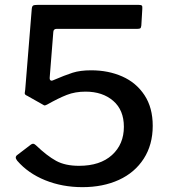

<svg xmlns="http://www.w3.org/2000/svg" viewBox="-20 -762 701 792"><path d="M550 -742Q562 -742 565 -739Q568 -736 567 -725L563 -657Q562 -648 559 -645.5Q556 -643 547 -643H214Q201 -643 200 -631L185 -442V-438Q185 -433 188.5 -430.5Q192 -428 197 -430Q248 -452 279.5 -462Q311 -472 356 -472Q427 -472 484.5 -446.5Q542 -421 576 -369.5Q610 -318 610 -243Q610 -165 573 -107.5Q536 -50 470.5 -20Q405 10 320 10Q237 10 166.5 -18.5Q96 -47 51 -99Q45 -107 45 -112Q45 -119 53 -124L108 -166Q113 -169 116 -169Q122 -169 128 -163Q174 -119 211.5 -98.5Q249 -78 306 -78Q393 -78 442 -122.5Q491 -167 491 -239Q491 -308 447 -346Q403 -384 333 -384Q290 -384 255.5 -370.5Q221 -357 175 -331Q167 -327 164 -327Q162 -327 154 -332L92 -367Q87 -369 84.5 -371.5Q82 -374 82 -378L84 -392L111 -725Q112 -736 116.5 -739Q121 -742 138 -742Z"/></svg>

Font: Libre Franklin Medium
Style: Regular
Weight: 500
Designer: Pablo Impallari, Rodrigo Fuenzalida
Foundry: Impallari Type
Version: Version 1.002; ttfautohint (v1.5)